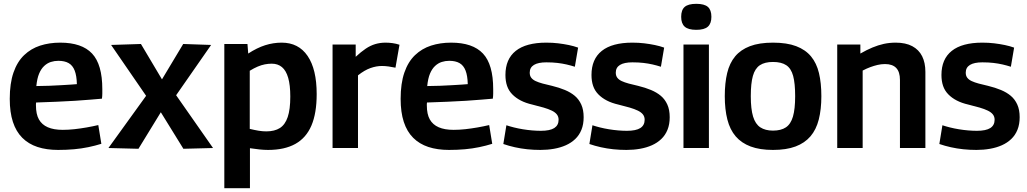

<svg xmlns="http://www.w3.org/2000/svg" viewBox="-20 -774 5372 1004"><path d="M284 10Q223 10 176 -5.5Q129 -21 96.5 -53.5Q64 -86 47.5 -136.5Q31 -187 31 -257Q31 -338 50.5 -394.5Q70 -451 106 -485.5Q142 -520 190 -535.5Q238 -551 295 -551Q408 -551 461.5 -494Q515 -437 515 -308Q515 -299 515 -285Q515 -271 513 -258Q490 -256 454 -253Q418 -250 373 -247Q328 -244 276 -242Q224 -240 169 -238Q168 -235 168 -231Q168 -227 168 -223Q168 -177 183.5 -149.5Q199 -122 230 -108.5Q261 -95 308 -95Q338 -95 369.5 -98.5Q401 -102 432.5 -107.5Q464 -113 494 -120L510 -22Q478 -12 442 -4.5Q406 3 367 6.5Q328 10 284 10ZM170 -324Q205 -324 237.5 -325.5Q270 -327 299 -328.5Q328 -330 349 -331.5Q370 -333 382 -334Q381 -378 370.5 -405Q360 -432 339 -444Q318 -456 285 -456Q265 -456 246 -450Q227 -444 211 -429Q195 -414 184.5 -389Q174 -364 170 -324Z M547 0 744 -273 561 -539 717 -544 827 -359 938 -544 1084 -539 901 -276 1094 0 939 4 821 -187 704 4Z M1153 210V-544H1274L1278 -494Q1324 -524 1366.5 -537.5Q1409 -551 1453 -551Q1541 -551 1588.5 -481.5Q1636 -412 1636 -282Q1636 -182 1608.5 -117.5Q1581 -53 1524.5 -21.5Q1468 10 1382 10Q1361 10 1337 7.5Q1313 5 1287 1V210ZM1372 -87Q1416 -87 1443.5 -104.5Q1471 -122 1484.5 -162Q1498 -202 1498 -269Q1498 -329 1487 -367Q1476 -405 1454.5 -423Q1433 -441 1401 -441Q1383 -441 1365 -437.5Q1347 -434 1328 -426Q1309 -418 1286 -404V-100Q1311 -94 1332 -90.5Q1353 -87 1372 -87Z M1840 -541V-477Q1868 -503 1892.5 -519.5Q1917 -536 1942.5 -543.5Q1968 -551 1996 -551Q2014 -551 2032.5 -548.5Q2051 -546 2069 -540L2048 -420Q2030 -424 2011.5 -426.5Q1993 -429 1977 -429Q1948 -429 1917 -418Q1886 -407 1852 -380V0H1719V-541Z M2328 10Q2267 10 2220 -5.5Q2173 -21 2140.5 -53.5Q2108 -86 2091.5 -136.5Q2075 -187 2075 -257Q2075 -338 2094.5 -394.5Q2114 -451 2150 -485.5Q2186 -520 2234 -535.5Q2282 -551 2339 -551Q2452 -551 2505.5 -494Q2559 -437 2559 -308Q2559 -299 2559 -285Q2559 -271 2557 -258Q2534 -256 2498 -253Q2462 -250 2417 -247Q2372 -244 2320 -242Q2268 -240 2213 -238Q2212 -235 2212 -231Q2212 -227 2212 -223Q2212 -177 2227.5 -149.5Q2243 -122 2274 -108.5Q2305 -95 2352 -95Q2382 -95 2413.5 -98.5Q2445 -102 2476.5 -107.5Q2508 -113 2538 -120L2554 -22Q2522 -12 2486 -4.5Q2450 3 2411 6.5Q2372 10 2328 10ZM2214 -324Q2249 -324 2281.5 -325.5Q2314 -327 2343 -328.5Q2372 -330 2393 -331.5Q2414 -333 2426 -334Q2425 -378 2414.5 -405Q2404 -432 2383 -444Q2362 -456 2329 -456Q2309 -456 2290 -450Q2271 -444 2255 -429Q2239 -414 2228.5 -389Q2218 -364 2214 -324Z M2612 -21 2628 -119Q2646 -113 2668 -107.5Q2690 -102 2714.5 -98Q2739 -94 2763 -92Q2787 -90 2808 -90Q2856 -90 2878.5 -104.5Q2901 -119 2901 -148Q2901 -164 2892 -175.5Q2883 -187 2865.5 -195.5Q2848 -204 2822.5 -211.5Q2797 -219 2764 -227Q2729 -235 2703 -248.5Q2677 -262 2658.5 -281Q2640 -300 2631.5 -325Q2623 -350 2623 -382Q2623 -465 2677 -508Q2731 -551 2837 -551Q2870 -551 2899 -547.5Q2928 -544 2954.5 -538.5Q2981 -533 3003 -525L2986 -425Q2964 -432 2942 -437Q2920 -442 2894.5 -445Q2869 -448 2837 -448Q2794 -448 2772 -434.5Q2750 -421 2750 -394Q2750 -378 2758 -367.5Q2766 -357 2781 -350Q2796 -343 2818 -337Q2840 -331 2867 -325Q2904 -316 2934 -303.5Q2964 -291 2985.5 -273Q3007 -255 3019.5 -227.5Q3032 -200 3032 -161Q3032 -124 3020.5 -95.5Q3009 -67 2988 -47Q2967 -27 2939 -14.5Q2911 -2 2877 4Q2843 10 2806 10Q2770 10 2737 6.5Q2704 3 2672.5 -4Q2641 -11 2612 -21Z M3062 -21 3078 -119Q3096 -113 3118 -107.5Q3140 -102 3164.5 -98Q3189 -94 3213 -92Q3237 -90 3258 -90Q3306 -90 3328.5 -104.5Q3351 -119 3351 -148Q3351 -164 3342 -175.5Q3333 -187 3315.5 -195.5Q3298 -204 3272.5 -211.5Q3247 -219 3214 -227Q3179 -235 3153 -248.5Q3127 -262 3108.5 -281Q3090 -300 3081.5 -325Q3073 -350 3073 -382Q3073 -465 3127 -508Q3181 -551 3287 -551Q3320 -551 3349 -547.5Q3378 -544 3404.5 -538.5Q3431 -533 3453 -525L3436 -425Q3414 -432 3392 -437Q3370 -442 3344.5 -445Q3319 -448 3287 -448Q3244 -448 3222 -434.5Q3200 -421 3200 -394Q3200 -378 3208 -367.5Q3216 -357 3231 -350Q3246 -343 3268 -337Q3290 -331 3317 -325Q3354 -316 3384 -303.5Q3414 -291 3435.5 -273Q3457 -255 3469.5 -227.5Q3482 -200 3482 -161Q3482 -124 3470.5 -95.5Q3459 -67 3438 -47Q3417 -27 3389 -14.5Q3361 -2 3327 4Q3293 10 3256 10Q3220 10 3187 6.5Q3154 3 3122.5 -4Q3091 -11 3062 -21Z M3621 -618Q3579 -618 3560.5 -634.5Q3542 -651 3542 -686Q3542 -722 3560.5 -738Q3579 -754 3621 -754Q3663 -754 3681.5 -738Q3700 -722 3700 -686Q3700 -651 3681.5 -634.5Q3663 -618 3621 -618ZM3554 0V-541H3687V0Z M3770 -271Q3770 -340 3782.5 -392Q3795 -444 3824 -479Q3853 -514 3901.5 -532.5Q3950 -551 4022 -551Q4095 -551 4143.5 -532.5Q4192 -514 4221 -479Q4250 -444 4262.5 -392Q4275 -340 4275 -271Q4275 -202 4261.5 -149Q4248 -96 4218 -61Q4188 -26 4140 -8Q4092 10 4022 10Q3953 10 3905 -8Q3857 -26 3827 -61Q3797 -96 3783.5 -149Q3770 -202 3770 -271ZM3906 -271Q3906 -204 3918 -164.5Q3930 -125 3956 -108Q3982 -91 4022 -91Q4064 -91 4089.5 -108Q4115 -125 4126.5 -164.5Q4138 -204 4138 -271Q4138 -338 4127.5 -377Q4117 -416 4091.5 -433Q4066 -450 4022 -450Q3979 -450 3953.5 -433Q3928 -416 3917 -377Q3906 -338 3906 -271Z M4358 0V-541H4479V-494Q4512 -513 4542 -525.5Q4572 -538 4601.5 -544.5Q4631 -551 4664 -551Q4716 -551 4750.5 -532.5Q4785 -514 4802 -480Q4819 -446 4819 -398V0H4686V-356Q4686 -398 4666.5 -418.5Q4647 -439 4608 -439Q4588 -439 4569 -434.5Q4550 -430 4531 -423Q4512 -416 4491 -405V0Z M4892 -21 4908 -119Q4926 -113 4948 -107.5Q4970 -102 4994.5 -98Q5019 -94 5043 -92Q5067 -90 5088 -90Q5136 -90 5158.5 -104.5Q5181 -119 5181 -148Q5181 -164 5172 -175.5Q5163 -187 5145.5 -195.5Q5128 -204 5102.5 -211.5Q5077 -219 5044 -227Q5009 -235 4983 -248.5Q4957 -262 4938.5 -281Q4920 -300 4911.5 -325Q4903 -350 4903 -382Q4903 -465 4957 -508Q5011 -551 5117 -551Q5150 -551 5179 -547.5Q5208 -544 5234.5 -538.5Q5261 -533 5283 -525L5266 -425Q5244 -432 5222 -437Q5200 -442 5174.5 -445Q5149 -448 5117 -448Q5074 -448 5052 -434.5Q5030 -421 5030 -394Q5030 -378 5038 -367.5Q5046 -357 5061 -350Q5076 -343 5098 -337Q5120 -331 5147 -325Q5184 -316 5214 -303.5Q5244 -291 5265.5 -273Q5287 -255 5299.5 -227.5Q5312 -200 5312 -161Q5312 -124 5300.5 -95.5Q5289 -67 5268 -47Q5247 -27 5219 -14.5Q5191 -2 5157 4Q5123 10 5086 10Q5050 10 5017 6.5Q4984 3 4952.5 -4Q4921 -11 4892 -21Z"/></svg>

Font: Georama ExtraCondensed Thin SemiBold
Style: Regular
Weight: 600
Version: Version 1.001